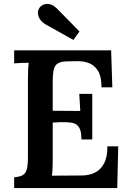

<svg xmlns="http://www.w3.org/2000/svg" viewBox="-20 -956 663 976"><path d="M394 -247Q394 -290 381.5 -309Q369 -328 345.5 -332Q322 -336 289 -335L248 -333V-148Q248 -121 247 -98.5Q246 -76 244 -63L397 -64Q431 -64 460.5 -77.5Q490 -91 508 -123.5Q526 -156 526 -212H581L576 0H52V-55Q93 -57 107.5 -76.5Q122 -96 122 -154V-553Q122 -578 123 -601Q124 -624 126 -637Q109 -637 87 -636Q65 -635 52 -634V-700H545L551 -512H496Q496 -568 477.5 -597Q459 -626 430 -636Q401 -646 370 -645L318 -644Q278 -643 263 -624Q248 -605 248 -546V-393L388 -392L383 -479H449V-247ZM353 -753 210 -833Q183 -850 175.5 -874Q168 -898 181 -917Q194 -935 219 -936Q244 -937 268 -914L384 -796Z"/></svg>

Font: Lora SemiBold
Style: Regular
Weight: 600
Designer: Olga Karpushina, Alexei Vanyashin (Cyrillic)
Foundry: Cyreal
Version: Version 3.011; ttfautohint (v1.8.4.7-5d5b)